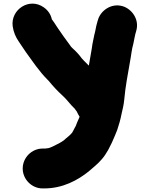

<svg xmlns="http://www.w3.org/2000/svg" viewBox="-20 -793 836 1074"><path d="M218 38C157.4 38 107 89.1 107 149.5C107 209.9 157.4 261 218 261H227C331.8 261 415.3 214.6 476 166C500.2 144.9 529.4 122 550 97C565.9 79.2 573.2 64.9 585 46C599 20.3 612.6 -8.6 624 -37L636 -67C645.1 -94.3 654.1 -124.7 660 -156C666 -183.9 671.8 -202.2 675 -236C682 -312.8 694.4 -373.8 707 -447C715 -488.3 715.9 -513.8 726 -549C731.6 -574.1 734.6 -597.7 742 -620C761.7 -686.8 714.6 -744.4 665.5 -758.5C599.6 -777.4 541.6 -730.7 528 -682L525 -672C523 -664 521 -656.7 519 -650C515.1 -634.2 513.4 -617.4 508 -600C503.8 -576 496.5 -549.8 494 -525C490.5 -504.3 481.8 -454.1 478 -432C478 -430 477.7 -428 477 -426L448 -455C444.7 -459 441 -463 437 -467C423.1 -486.5 405.5 -505.6 387 -522L378 -531L368 -545C347.7 -571.1 325.2 -604.5 306 -632L294 -650C285.9 -663.4 278.5 -673.7 270 -685C264 -712.3 249.2 -734.5 225.5 -751.5C144.5 -809.7 38.5 -739.5 51 -646C55.7 -613.1 68 -585.2 84 -562C97 -543.8 109.7 -522.6 123 -504C162.7 -449.4 199.1 -393.9 246 -347C249.3 -344.3 251.7 -342 253 -340C275.7 -311.6 302.3 -283.4 330 -258C355.5 -235.3 373.1 -208 398 -185C400.9 -181.3 404.9 -174.1 409 -170L418 -152C420.9 -148.3 422.5 -144.4 425 -140V-139C420.1 -129.2 415.2 -115.4 411 -107C406.3 -95.2 404.4 -87.5 398 -78L392 -66C388.7 -60.7 385.7 -55.3 383 -50L381 -48C369.7 -33.9 349.1 -20.1 337 -8L325 0C313.4 7.8 285.9 20.5 276 26C266.4 30.8 252.3 37 239 37C237.7 37.7 236.3 38 235 38Z"/></svg>

Font: Smoothie
Style: Blk
Weight: 900
Foundry: Cannot Into Space Fonts
Version: Version 0.8